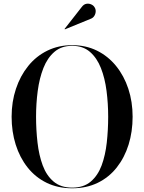

<svg xmlns="http://www.w3.org/2000/svg" viewBox="-20 -1003 776 1033"><path d="M368.5 10Q291.5 10 231 -19.5Q170.5 -49 128.5 -102Q86.5 -155 64.5 -224.8Q42.5 -294.5 42.5 -375Q42.5 -455.5 65.8 -525.2Q89 -595 131.8 -648Q174.5 -701 234.8 -730.5Q295 -760 368.5 -760Q442 -760 501.8 -730.5Q561.5 -701 604.5 -648Q647.5 -595 670.5 -525.2Q693.5 -455.5 693.5 -375Q693.5 -294.5 671.8 -224.8Q650 -155 608.2 -102Q566.5 -49 506 -19.5Q445.5 10 368.5 10ZM368.5 6.5Q430 6.5 468.2 -26Q506.5 -58.5 526.8 -113.2Q547 -168 554.5 -236.2Q562 -304.5 562 -375Q562 -446 553.2 -514Q544.5 -582 523 -636.8Q501.5 -691.5 463.8 -724Q426 -756.5 368.5 -756.5Q310.5 -756.5 272.8 -724Q235 -691.5 213.5 -636.8Q192 -582 183 -514Q174 -446 174 -375Q174 -304.5 181.8 -236.2Q189.5 -168 209.8 -113.2Q230 -58.5 268.5 -26Q307 6.5 368.5 6.5ZM329 -845 327.5 -847.5 419.5 -965Q430.5 -980 444.5 -982.5Q458.5 -985 471 -979.2Q483.5 -973.5 489 -963.5Q495.5 -953.5 494.8 -940.5Q494 -927.5 487 -916.8Q480 -906 467 -901.5Z"/></svg>

Font: Bodoni Moda 48pt Medium
Style: Regular
Weight: 500
Designer: Owen Earl
Foundry: indestructible type
Version: Version 2.005